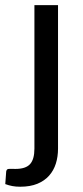

<svg xmlns="http://www.w3.org/2000/svg" viewBox="-55 -526 316 728"><path d="M165 -506.5V37.5Q165 68 156.8 94.2Q148.5 120.5 131.2 140Q114 159.5 86.8 170.8Q59.5 182 21.5 182Q5 182 -8.2 179.5Q-21.5 177 -35 172L-31.5 124Q-30.5 119.5 -28.5 117.2Q-26.5 115 -22.5 114.5Q-18.5 114 -12.2 114.2Q-6 114.5 3.5 114.5Q42.5 114.5 59 96.2Q75.5 78 75.5 37.5V-506.5Z"/></svg>

Font: Lato-Regular
Style: Regular
Weight: 400
Designer: Lukasz Dziedzic with Adam Twardoch and Botio Nikoltchev
Foundry: tyPoland Lukasz Dziedzic
Version: Version 2.015; 2015-08-06; http://www.latofonts.com/